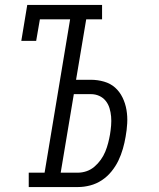

<svg xmlns="http://www.w3.org/2000/svg" viewBox="-20 -755 640 775"><path d="M295 0H96V-58H160L263 -677H141L126 -590H66L90 -735H392V-677H328L287 -433H346Q374 -433 400 -425.5Q426 -418 444.5 -401.5Q463 -385 474.5 -361.5Q486 -338 490.5 -311.5Q495 -285 493.5 -257.5Q492 -230 487 -203Q483 -179 476 -154.5Q469 -130 458 -107Q447 -84 430 -63Q413 -42 391 -27.5Q369 -13 344 -6.5Q319 0 295 0ZM294 -58Q312 -58 329.5 -64Q347 -70 361.5 -82.5Q376 -95 387 -110.5Q398 -126 405 -143Q412 -160 416.5 -177.5Q421 -195 424 -212Q427 -230 428.5 -248.5Q430 -267 428.5 -284.5Q427 -302 422 -318.5Q417 -335 406.5 -348Q396 -361 380.5 -368Q365 -375 347 -375H278L225 -58Z"/></svg>

Font: Iosevka HT Light Extended
Style: Italic
Weight: 300
Width: 7
Italic angle: -9°
Monospace: yes
Designer: Belleve Invis
Foundry: Belleve Invis
Version: Version 32.3.0; ttfautohint (v1.8.4)